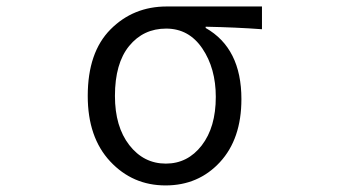

<svg xmlns="http://www.w3.org/2000/svg" viewBox="-20 -560 1040 593"><path d="M251 -263.7Q251 -398.4 321.3 -469.2Q391.6 -540 495.1 -540H789.1V-469.7Q710 -475.6 615.2 -477.5V-473.6Q725.6 -411.1 725.6 -253.9Q725.6 -130.9 659.2 -59.1Q592.8 12.7 491.2 12.7Q389.6 12.7 320.3 -61.5Q251 -135.7 251 -263.7ZM492.2 -54.7Q559.6 -54.7 603 -110.8Q646.5 -167 646.5 -260.7Q646.5 -348.6 605 -410.2Q563.5 -471.7 493.2 -471.7Q422.9 -471.7 378.9 -418Q335 -364.3 335 -263.7Q335 -168.9 379.4 -111.8Q423.8 -54.7 492.2 -54.7Z"/></svg>

Font: Gen Shin Gothic Monospace Normal
Style: Regular
Weight: 350
Designer: [Source Han Sans]
Ryoko NISHIZUKA  (kana & ideographs); Paul D. Hunt (Latin, Greek & Cyrillic); Wenlong ZHANG  (bopomofo
Version: Version 1.002.20150607